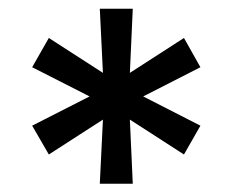

<svg xmlns="http://www.w3.org/2000/svg" viewBox="-20 -748 544 449"><path d="M213.4 -318.4 220.7 -468.3 94.2 -386.7 55.2 -454.1 189.5 -522.5 55.2 -590.8 94.2 -659.2 220.7 -577.6 213.4 -727.5H290.5L283.7 -577.6L410.2 -659.2L448.7 -590.8L314.9 -522.5L448.7 -454.1L410.2 -386.7L283.7 -468.3L290.5 -318.4Z"/></svg>

Font: Inter 24pt Medium
Style: Regular
Weight: 500
Designer: Rasmus Andersson
Foundry: rsms
Version: Version 4.001;git-66647c0bb